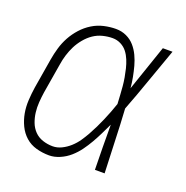

<svg xmlns="http://www.w3.org/2000/svg" viewBox="-102 -623 704 726"><g transform="rotate(20 250.0 -260.0)"><path d="M170 8Q143 8 118 1Q93 -6 74.5 -22.5Q56 -39 45 -62Q34 -85 29.5 -110Q25 -135 26.5 -162Q28 -189 32 -215L52 -335Q56 -359 63 -383Q70 -407 82 -429Q94 -451 111.5 -470.5Q129 -490 151 -503.5Q173 -517 197.5 -522.5Q222 -528 245 -528Q268 -528 287.5 -519Q307 -510 320.5 -494.5Q334 -479 343 -460Q352 -441 357.5 -420.5Q363 -400 367 -379Q371 -358 373 -336Q389 -382 404.5 -428Q420 -474 436 -520H475Q451 -454 428 -388Q405 -322 380 -257Q384 -193 386 -128.5Q388 -64 391 0H352Q351 -45 350.5 -90.5Q350 -136 350 -181Q340 -160 330 -139.5Q320 -119 308.5 -99Q297 -79 283.5 -60.5Q270 -42 252.5 -26.5Q235 -11 213 -1.5Q191 8 170 8ZM171 -29Q189 -29 206.5 -37.5Q224 -46 239 -59.5Q254 -73 265 -89Q276 -105 285.5 -122Q295 -139 303.5 -156.5Q312 -174 319.5 -191.5Q327 -209 334 -227Q341 -245 347 -263Q346 -281 345 -298.5Q344 -316 342.5 -333Q341 -350 338 -367Q335 -384 331 -400.5Q327 -417 320.5 -433Q314 -449 304 -462Q294 -475 278.5 -483Q263 -491 245 -491Q226 -491 206 -486Q186 -481 169 -469.5Q152 -458 138 -441Q124 -424 115 -406Q106 -388 100 -368.5Q94 -349 91 -329L71 -209Q68 -189 66.5 -168Q65 -147 67.5 -127Q70 -107 77 -88.5Q84 -70 97.5 -56Q111 -42 130.5 -35.5Q150 -29 171 -29Z"/></g></svg>

Font: Iosevka Term Curly XLt Obl
Style: Regular
Weight: 200
Italic angle: -9°
Designer: Belleve Invis
Foundry: Belleve Invis
Version: Version 32.3.0